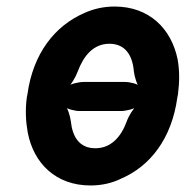

<svg xmlns="http://www.w3.org/2000/svg" viewBox="-20 -558 569 588"><path d="M64 -269 62 -259C57 -220 59 -185 65 -152C83 -58 151 10 257 10C291 10 323 3 351 -11C440 -49 506 -134 523 -259L525 -269C530 -308 530 -343 524 -376C505 -470 437 -538 331 -538C298 -538 266 -531 238 -518C148 -479 81 -394 64 -269ZM363 -307H236C221 -307 196 -301 185 -293L187 -289C197 -297 212 -322 218 -339C236 -387 266 -424 315 -424C364 -424 386 -388 390 -339C392 -322 400 -297 408 -289L410 -293C402 -301 378 -307 363 -307ZM224 -218H351C365 -218 390 -224 401 -232L399 -235C389 -227 374 -203 368 -186C351 -139 320 -104 272 -104C223 -104 202 -139 197 -186C195 -203 187 -228 179 -235L177 -232C185 -224 209 -218 224 -218Z"/></svg>

Font: Asimov
Style: EdgeNarIt
Weight: 500
Designer: Google
Version: Version 2.000980: 2014